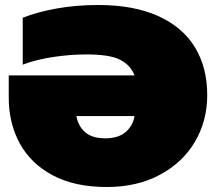

<svg xmlns="http://www.w3.org/2000/svg" viewBox="-20 -734 865 769"><path d="M15 -343V-432H519Q503 -473 461.5 -494.5Q420 -516 326 -516Q260 -516 191.5 -505.5Q123 -495 71 -475V-663Q129 -686 207 -700Q285 -714 373 -714Q515 -714 613 -670Q711 -626 760.5 -545Q810 -464 810 -353Q810 -251 761.5 -167.5Q713 -84 621.5 -34.5Q530 15 407 15Q279 15 191 -32Q103 -79 59 -160Q15 -241 15 -343ZM519 -269H286Q293 -229 321 -204.5Q349 -180 402 -180Q454 -180 483 -205Q512 -230 519 -269Z"/></svg>

Font: Prompt Black
Style: Regular
Weight: 900
Designer: Katatrad Team
Foundry: CadsonDemak
Version: Version 1.001